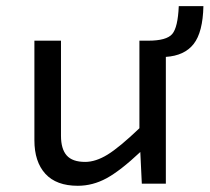

<svg xmlns="http://www.w3.org/2000/svg" viewBox="-20 -597 681 624"><path d="M519 0H440.9L436 -103Q371.1 -42 326.2 -17.6Q281.2 6.8 232.9 6.8Q163.1 6.8 127.4 -32.2Q91.8 -71.3 91.8 -141.1V-464.8H178.2V-155.8Q178.2 -112.8 196.8 -91.8Q215.3 -70.8 256.8 -70.8Q291 -70.8 329.6 -94.5Q368.2 -118.2 433.1 -180.2V-464.8H461.9Q521 -464.8 539.6 -486.3Q558.1 -507.8 561 -577.1H641.1Q639.2 -492.2 609.4 -454.1Q579.6 -416 519 -412.1Z"/></svg>

Font: IntelOne Mono
Style: Regular
Weight: 400
Designer: Fred Shallcrass
Foundry: Frere-Jones Type LLC
Version: Version 1.200;hotconv 1.1.0;makeotfexe 2.6.0;FJTRelease1.2